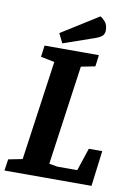

<svg xmlns="http://www.w3.org/2000/svg" viewBox="-97 -898 664 957"><g transform="rotate(10 234.5 -420.0)"><path d="M-5.5 0 3 -58 74 -72 145.2 -576 75.6 -590 83.3 -648H358.3L350.6 -590L279.6 -576L208.7 -72L251.3 -64.8H351.5L389.8 -179.8H457.8L435 0ZM168.3 -674.3 144.8 -722.1 332.4 -839.7Q344.7 -833.5 357.8 -817.9Q370.9 -802.4 370.9 -774.8Q370.9 -761.9 363.2 -750.8Q355.5 -739.7 325.4 -728.9Z"/></g></svg>

Font: Faustina Light
Style: Italic
Weight: 300
Italic angle: -8°
Designer: Alfonso Garcia
Foundry: http://www.omnibus-type.com
Version: Version 1.200